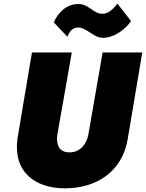

<svg xmlns="http://www.w3.org/2000/svg" viewBox="-20 -986 795 1046"><path d="M273 -864 347 -786C355 -804 367 -833 400 -836C449 -840 487 -782 537 -780C604 -778 667 -831 694 -871L620 -966C598 -939 573 -912 541 -911C489 -909 466 -963 410 -964C340 -966 294 -913 273 -864ZM154 -700 75 -230C51 -50 170 40 334 40C504 40 647 -50 676 -230L755 -700H539L461 -251C451 -199 414 -154 356 -156C299 -157 286 -202 292 -250L371 -700Z"/></svg>

Font: Jost* Black
Style: Italic
Weight: 900
Italic angle: -10°
Version: Version 3.7